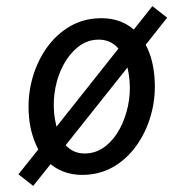

<svg xmlns="http://www.w3.org/2000/svg" viewBox="-62 -749 813 840"><g transform="rotate(-5 344.0 -329.0)"><path d="M50 40 -10 -16 86 -117Q73 -148 65.5 -184.5Q58 -221 58 -263Q58 -344 83 -416.5Q108 -489 152.5 -545.5Q197 -602 256.5 -634Q316 -666 384 -666Q487 -666 548 -603L638 -698L698 -642L594 -532Q620 -472 620 -391Q620 -310 595 -237.5Q570 -165 525.5 -108.5Q481 -52 422 -20Q363 12 294 12Q196 12 134 -48ZM169 -271Q169 -255 170.5 -239Q172 -223 174 -209L474 -526Q440 -573 378 -573Q335 -573 297 -547.5Q259 -522 230 -479Q201 -436 185 -382Q169 -328 169 -271ZM300 -81Q344 -81 382 -106.5Q420 -132 448.5 -175Q477 -218 493.5 -272Q510 -326 510 -383Q510 -398 509 -412.5Q508 -427 506 -440L207 -125Q240 -81 300 -81Z"/></g></svg>

Font: Source Sans 3 Semibold
Style: Italic
Weight: 600
Italic angle: -11°
Designer: Paul D. Hunt
Foundry: Adobe
Version: Version 3.052;hotconv 1.1.0;makeotfexe 2.6.0